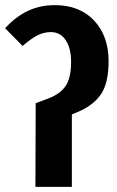

<svg xmlns="http://www.w3.org/2000/svg" viewBox="-20 -728 456 748"><path d="M119 -326 162 -342Q213 -360 235 -392Q257 -424 257 -486Q257 -540 236 -571.5Q215 -603 178 -603Q150 -603 124.5 -589.5Q99 -576 68 -549L0 -618Q41 -663 88.5 -685.5Q136 -708 194 -708Q290 -708 346.5 -648Q403 -588 403 -490Q403 -403 372.5 -359.5Q342 -316 281 -291L260 -282V0H118Z"/></svg>

Font: Fira Sans Compressed SemiBold
Style: Regular
Weight: 600
Width: 1
Designer: bBox Type GmbH & Carrois Corporate GbR & Edenspiekermann AG
Foundry: bBox Type GmbH & Carrois Corporate GbR & Edenspiekermann AG
Version: Version 4.301